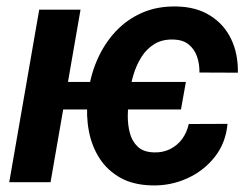

<svg xmlns="http://www.w3.org/2000/svg" viewBox="-20 -558 770 588"><path d="M549.3 -307.1 534.2 -222.7H121.6L136.2 -307.1ZM451.2 -91.3Q478.5 -90.3 500.7 -101.3Q522.9 -112.3 537.6 -132.1Q552.2 -151.9 558.1 -178.2L676.8 -178.7Q671.4 -120.1 637.7 -77.4Q604 -34.7 553.2 -11.7Q502.4 11.2 446.3 9.8Q389.2 8.8 349.4 -13.2Q309.6 -35.2 285.4 -72.3Q261.2 -109.4 252.2 -156.5Q243.2 -203.6 248.5 -254.9L250 -271Q256.3 -325.7 277.6 -374.5Q298.8 -423.3 333.3 -460.7Q367.7 -498 415 -518.8Q462.4 -539.6 521 -538.1Q580.6 -537.1 623 -510.7Q665.5 -484.4 687.5 -439.2Q709.5 -394 708.5 -335.4L590.8 -335.9Q591.3 -361.8 583.5 -384.5Q575.7 -407.2 558.1 -421.6Q540.5 -436 511.7 -437Q477.1 -438 452.9 -423.1Q428.7 -408.2 413.1 -383.3Q397.5 -358.4 388.7 -328.9Q379.9 -299.3 376 -271L374.5 -255.4Q371.6 -231.4 371.3 -203.6Q371.1 -175.8 377.7 -150.6Q384.3 -125.5 401.6 -108.9Q418.9 -92.3 451.2 -91.3ZM226.6 -528.3 134.8 0H8.3L100.1 -528.3Z"/></svg>

Font: Roboto SemiBold
Style: Italic
Weight: 600
Designer: Christian Robertson
Foundry: Google
Version: Version 3.009; 2024